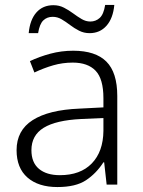

<svg xmlns="http://www.w3.org/2000/svg" viewBox="-20 -746 576 776"><path d="M276 -541Q366 -541 410 -497Q454 -453 454 -358V0H411L401 -90H398Q369 -45 327.5 -17.5Q286 10 212 10Q135 10 91 -28.5Q47 -67 47 -139Q47 -219 112 -260.5Q177 -302 301 -307L398 -312V-349Q398 -427 366.5 -460Q335 -493 274 -493Q233 -493 195 -482Q157 -471 119 -453L101 -499Q139 -517 183.5 -529Q228 -541 276 -541ZM308 -265Q206 -260 156.5 -229.5Q107 -199 107 -139Q107 -89 137.5 -63.5Q168 -38 222 -38Q305 -38 351 -85.5Q397 -133 398 -217V-269ZM96 -612Q101 -666 127 -695.5Q153 -725 196 -725Q219 -725 238.5 -715Q258 -705 275.5 -692Q293 -679 310 -669Q327 -659 345 -659Q367 -659 383 -673.5Q399 -688 405 -726H442Q437 -672 410.5 -642Q384 -612 342 -612Q319 -612 299.5 -622Q280 -632 263 -645Q246 -658 229 -668Q212 -678 193 -678Q170 -678 155 -663.5Q140 -649 134 -612Z"/></svg>

Font: Noto Sans Lao Light
Style: Regular
Weight: 300
Designer: Monotype Design Team
Foundry: Monotype Imaging Inc.
Version: Version 2.003; ttfautohint (v1.8.4.7-5d5b)